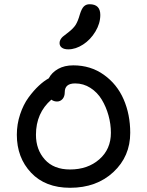

<svg xmlns="http://www.w3.org/2000/svg" viewBox="-20 -889 691 902"><path d="M300.8 -657.2Q280.8 -657.2 270.3 -665.3Q259.8 -673.3 259.8 -687Q259.8 -695.8 264.4 -703.6Q269 -711.4 274.9 -716.6Q280.8 -721.7 294.4 -731.9Q298.8 -735.4 300.8 -736.8Q325.2 -755.9 335.7 -772.7Q346.2 -789.6 355 -820.8Q363.3 -848.1 373.8 -858.6Q384.3 -869.1 400.9 -869.1Q451.2 -869.1 451.2 -818.8Q451.2 -778.8 428.2 -740.7Q405.3 -702.6 370.4 -679.9Q335.4 -657.2 300.8 -657.2ZM309.1 -6.8Q192.9 -6.8 126 -77.6Q59.1 -148.4 59.1 -255.9Q59.1 -305.7 74.5 -351.8Q89.8 -397.9 114 -430.9Q138.2 -463.9 162.4 -486.3Q186.5 -508.8 209 -521Q223.1 -548.3 252.9 -565.2Q282.7 -582 324.2 -582Q405.8 -582 467.8 -537.8Q529.8 -493.7 560.8 -422.4Q591.8 -351.1 591.8 -265.1Q591.8 -154.3 512.7 -80.6Q433.6 -6.8 309.1 -6.8ZM148.9 -255.9Q148.9 -186 190.7 -139.4Q232.4 -92.8 309.1 -92.8Q392.1 -92.8 446.5 -140.4Q501 -188 501 -265.1Q501 -306.2 489.7 -346.7Q478.5 -387.2 458 -421.1Q437.5 -455.1 404.8 -476.1Q372.1 -497.1 333 -497.1Q284.2 -497.1 284.2 -456.1Q284.2 -435.5 273.7 -423.8Q263.2 -412.1 248 -412.1Q232.9 -412.1 221.2 -420.9Q148.9 -357.9 148.9 -255.9Z"/></svg>

Font: Shantell Sans Irregular Bouncy
Style: Regular
Weight: 400
Designer: Stephen Nixon, Anya Danilova, Shantell Martin
Foundry: Arrow Type
Version: Version 1.006;[9816181b4]